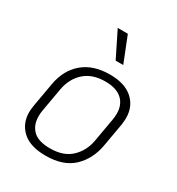

<svg xmlns="http://www.w3.org/2000/svg" viewBox="-169 -801 851 921"><g transform="rotate(30 256.5 -341.0)"><path d="M48 -132Q48 -144 52 -170L75 -301Q90 -386 146.5 -433.5Q203 -481 295 -481Q376 -481 420.5 -442Q465 -403 465 -338Q465 -321 462 -301L439 -170Q424 -89 370.5 -39Q317 11 220 11Q135 11 91.5 -28.5Q48 -68 48 -132ZM390 -170 413 -301Q416 -319 416 -334Q416 -384 384.5 -412.5Q353 -441 292 -441Q221 -441 178 -403Q135 -365 123 -301L100 -170Q97 -154 97 -137Q97 -88 126.5 -59Q156 -30 221 -30Q295 -30 337 -69.5Q379 -109 390 -170ZM214 -693H270L326 -552H284Z"/></g></svg>

Font: KoHo Light
Style: Italic
Weight: 300
Italic angle: -10°
Version: Version 1.000; ttfautohint (v1.6)